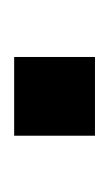

<svg xmlns="http://www.w3.org/2000/svg" viewBox="40 -198 157 278"><g transform="rotate(-90 119.0 -58.5)"><path d="M62 0V-117H176V0Z"/></g></svg>

Font: Nunitoga
Style: Medium
Weight: 500
Designer: Vernon Adams
Foundry: Vernon Adams
Version: Version 1.0